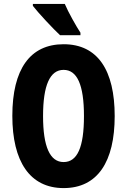

<svg xmlns="http://www.w3.org/2000/svg" viewBox="-20 -1017 649 981"><path d="M311 -997H148V-987C174 -953 253 -868 287 -837H391V-850C371 -880 328 -956 311 -997ZM566 -424C566 -657 480 -791 305 -791C134 -791 43 -664 43 -425C43 -193 132 -56 305 -56C479 -56 566 -191 566 -424ZM200 -424C200 -581 235 -660 305 -660C374 -660 409 -584 409 -424C409 -264 375 -189 305 -189C235 -189 200 -268 200 -424Z"/></svg>

Font: Noto Sans Malayalam UI ExtraCondensed ExtraBold
Style: Regular
Weight: 800
Width: 2
Designer: Jelle Bosma - Monotype Design Team
Foundry: Monotype Imaging Inc.
Version: Version 2.104